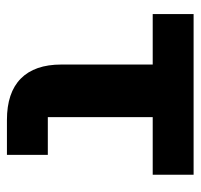

<svg xmlns="http://www.w3.org/2000/svg" viewBox="-32 -532 565 540"><g transform="rotate(90 250.0 -262.5)"><path d="M318 0Q241 0 201.5 -39Q162 -78 162 -153V-410H20V-525H472V-410H310V-115H416V0Z"/></g></svg>

Font: Aneliza ExtraBold
Style: Regular
Weight: 800
Designer: Mike Abbink, Paul van der Laan, Pieter van Rosmalen
Foundry: Bold Monday
Version: Version 3.001;September 8, 2019;FontCreator 11.5.0.2425 64-b